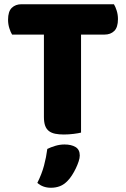

<svg xmlns="http://www.w3.org/2000/svg" viewBox="-20 -629 596 905"><path d="M37 -466Q30 -477 24 -496Q18 -515 18 -536Q18 -575 35.5 -592Q53 -609 81 -609H517Q524 -598 530 -579Q536 -560 536 -539Q536 -500 518.5 -483Q501 -466 473 -466H362V-4Q351 -1 327.5 2Q304 5 281 5Q258 5 240.5 1.5Q223 -2 211 -11Q199 -20 193 -36Q187 -52 187 -78V-466ZM299 223Q282 241 262.5 248.5Q243 256 220 256Q182 256 156 233Q177 191 187.5 151.5Q198 112 203 73Q219 65 240.5 58.5Q262 52 284 52Q316 52 336 64Q356 76 356 104Q356 116 350.5 132.5Q345 149 337 165.5Q329 182 319 197.5Q309 213 299 223Z"/></svg>

Font: Baloo
Style: Regular
Weight: 400
Designer: Sarang Kulkarni and Ek Type
Foundry: Ek Type
Version: Version 1.443;PS 1.000;hotconv 16.6.51;makeotf.lib2.5.65220;